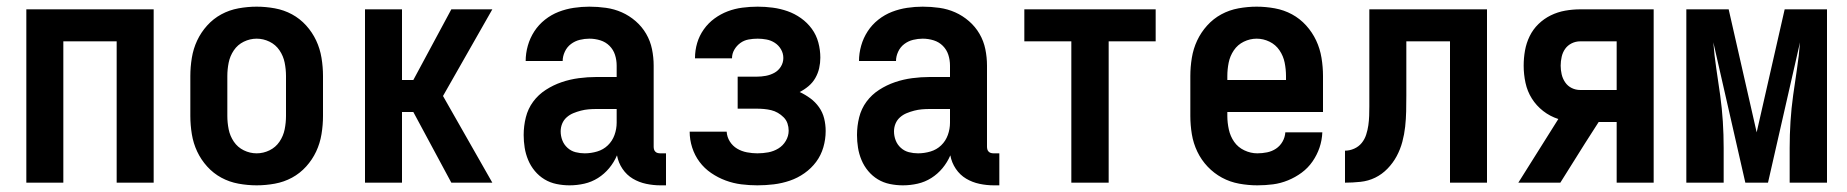

<svg xmlns="http://www.w3.org/2000/svg" viewBox="-20 -548 5540 576"><path d="M59 0V-520H441V0H330V-424H170V0Z M750 8Q723 8 695.5 3Q668 -2 644 -15Q620 -28 601.5 -48.5Q583 -69 571.5 -93.5Q560 -118 555.5 -145.5Q551 -173 551 -200V-320Q551 -347 555.5 -374.5Q560 -402 571.5 -426.5Q583 -451 601.5 -471.5Q620 -492 644 -505Q668 -518 695.5 -523Q723 -528 750 -528Q777 -528 804.5 -523Q832 -518 856 -505Q880 -492 898.5 -471.5Q917 -451 928.5 -426.5Q940 -402 944.5 -374.5Q949 -347 949 -320V-200Q949 -173 944.5 -145.5Q940 -118 928.5 -93.5Q917 -69 898.5 -48.5Q880 -28 856 -15Q832 -2 804.5 3Q777 8 750 8ZM750 -88Q770 -88 788.5 -97Q807 -106 818.5 -123Q830 -140 834 -160Q838 -180 838 -200V-320Q838 -340 834 -360Q830 -380 818.5 -397Q807 -414 788.5 -423Q770 -432 750 -432Q730 -432 711.5 -423Q693 -414 681.5 -397Q670 -380 666 -360Q662 -340 662 -320V-200Q662 -180 666 -160Q670 -140 681.5 -123Q693 -106 711.5 -97Q730 -88 750 -88Z M1075 0V-520H1186V-308H1220L1334 -520H1457L1309 -260L1457 0H1334L1220 -212H1186V0Z M1689 8H1688Q1669 8 1649.5 4Q1630 0 1613.5 -10Q1597 -20 1584.5 -35Q1572 -50 1564.5 -68Q1557 -86 1554 -105Q1551 -124 1551 -143Q1551 -170 1557.5 -196Q1564 -222 1579.5 -243Q1595 -264 1617.5 -278.5Q1640 -293 1665 -301.5Q1690 -310 1716.5 -313.5Q1743 -317 1769 -317H1830V-351Q1830 -368 1825 -383.5Q1820 -399 1808.5 -410.5Q1797 -422 1781 -427Q1765 -432 1748 -432Q1734 -432 1719.5 -428.5Q1705 -425 1693 -416Q1681 -407 1674.5 -393Q1668 -379 1668 -365H1557Q1557 -388 1563.5 -411Q1570 -434 1583 -454Q1596 -474 1615 -489Q1634 -504 1656 -512.5Q1678 -521 1701.5 -524.5Q1725 -528 1748 -528Q1773 -528 1798 -524.5Q1823 -521 1845.5 -511Q1868 -501 1887 -484.5Q1906 -468 1918.5 -446.5Q1931 -425 1936 -400.5Q1941 -376 1941 -351V-108Q1941 -104 1942 -100Q1943 -96 1946 -93Q1949 -90 1953 -89Q1957 -88 1961 -88H1978V8H1961Q1940 8 1918.5 3.5Q1897 -1 1878.5 -12Q1860 -23 1847.5 -41.5Q1835 -60 1831 -82Q1822 -61 1807.5 -43.5Q1793 -26 1774 -14Q1755 -2 1733 3Q1711 8 1689 8ZM1734 -88Q1753 -88 1771.5 -93.5Q1790 -99 1803.5 -112Q1817 -125 1823.5 -143Q1830 -161 1830 -180V-221H1769Q1757 -221 1745.5 -220Q1734 -219 1722.5 -216Q1711 -213 1700 -208.5Q1689 -204 1680 -196Q1671 -188 1666.5 -177Q1662 -166 1662 -154Q1662 -140 1667 -127Q1672 -114 1682.5 -104.5Q1693 -95 1706.5 -91.5Q1720 -88 1734 -88Z M2252 8Q2228 8 2204 5Q2180 2 2157 -6.5Q2134 -15 2113.5 -29Q2093 -43 2078.5 -62.5Q2064 -82 2056.5 -105.5Q2049 -129 2049 -153H2160Q2161 -137 2169.5 -123.5Q2178 -110 2191.5 -102Q2205 -94 2221 -91Q2237 -88 2252 -88Q2269 -88 2285 -91Q2301 -94 2315 -102.5Q2329 -111 2337.5 -125.5Q2346 -140 2346 -156Q2346 -167 2342.5 -177.5Q2339 -188 2331 -196Q2323 -204 2313.5 -209.5Q2304 -215 2293.5 -217.5Q2283 -220 2272 -221Q2261 -222 2250 -222H2193V-318H2250Q2264 -318 2277.5 -320.5Q2291 -323 2303 -329.5Q2315 -336 2322.5 -348Q2330 -360 2330 -374Q2330 -388 2323 -400Q2316 -412 2304.5 -419.5Q2293 -427 2279.5 -429.5Q2266 -432 2253 -432Q2239 -432 2225.5 -429.5Q2212 -427 2201 -419Q2190 -411 2183 -399Q2176 -387 2176 -373H2065V-374Q2065 -397 2071.5 -419Q2078 -441 2091.5 -460Q2105 -479 2123.5 -492.5Q2142 -506 2163 -514Q2184 -522 2207 -525Q2230 -528 2253 -528Q2276 -528 2298.5 -525Q2321 -522 2342.5 -514.5Q2364 -507 2383 -493.5Q2402 -480 2415.5 -461.5Q2429 -443 2435 -420.5Q2441 -398 2441 -375Q2441 -359 2437.5 -343.5Q2434 -328 2426 -314Q2418 -300 2405.5 -289.5Q2393 -279 2379 -272Q2396 -264 2411 -253Q2426 -242 2437 -226.5Q2448 -211 2452.5 -192.5Q2457 -174 2457 -155Q2457 -130 2450 -106Q2443 -82 2428.5 -62.5Q2414 -43 2393.5 -28.5Q2373 -14 2349.5 -6Q2326 2 2301.5 5Q2277 8 2252 8Z M2689 8H2688Q2669 8 2649.5 4Q2630 0 2613.5 -10Q2597 -20 2584.5 -35Q2572 -50 2564.5 -68Q2557 -86 2554 -105Q2551 -124 2551 -143Q2551 -170 2557.5 -196Q2564 -222 2579.5 -243Q2595 -264 2617.5 -278.5Q2640 -293 2665 -301.5Q2690 -310 2716.5 -313.5Q2743 -317 2769 -317H2830V-351Q2830 -368 2825 -383.5Q2820 -399 2808.5 -410.5Q2797 -422 2781 -427Q2765 -432 2748 -432Q2734 -432 2719.5 -428.5Q2705 -425 2693 -416Q2681 -407 2674.5 -393Q2668 -379 2668 -365H2557Q2557 -388 2563.5 -411Q2570 -434 2583 -454Q2596 -474 2615 -489Q2634 -504 2656 -512.5Q2678 -521 2701.5 -524.5Q2725 -528 2748 -528Q2773 -528 2798 -524.5Q2823 -521 2845.5 -511Q2868 -501 2887 -484.5Q2906 -468 2918.5 -446.5Q2931 -425 2936 -400.5Q2941 -376 2941 -351V-108Q2941 -104 2942 -100Q2943 -96 2946 -93Q2949 -90 2953 -89Q2957 -88 2961 -88H2978V8H2961Q2940 8 2918.5 3.5Q2897 -1 2878.5 -12Q2860 -23 2847.5 -41.5Q2835 -60 2831 -82Q2822 -61 2807.5 -43.5Q2793 -26 2774 -14Q2755 -2 2733 3Q2711 8 2689 8ZM2734 -88Q2753 -88 2771.5 -93.5Q2790 -99 2803.5 -112Q2817 -125 2823.5 -143Q2830 -161 2830 -180V-221H2769Q2757 -221 2745.5 -220Q2734 -219 2722.5 -216Q2711 -213 2700 -208.5Q2689 -204 2680 -196Q2671 -188 2666.5 -177Q2662 -166 2662 -154Q2662 -140 2667 -127Q2672 -114 2682.5 -104.5Q2693 -95 2706.5 -91.5Q2720 -88 2734 -88Z M3194 0V-424H3053V-520H3447V-424H3306V0Z M3752 8Q3725 8 3697.5 3Q3670 -2 3646 -15Q3622 -28 3603 -48Q3584 -68 3572 -93Q3560 -118 3555.5 -145.5Q3551 -173 3551 -200V-320Q3551 -347 3555.5 -374.5Q3560 -402 3571.5 -426.5Q3583 -451 3601.5 -471.5Q3620 -492 3644 -505Q3668 -518 3695.5 -523Q3723 -528 3750 -528Q3777 -528 3804.5 -523Q3832 -518 3856 -505Q3880 -492 3898.5 -471.5Q3917 -451 3928.5 -426.5Q3940 -402 3944.5 -374.5Q3949 -347 3949 -320V-212H3662V-200Q3662 -180 3666.5 -159.5Q3671 -139 3682.5 -122.5Q3694 -106 3713 -97Q3732 -88 3752 -88Q3767 -88 3781.5 -91Q3796 -94 3808 -102Q3820 -110 3827.5 -123Q3835 -136 3836 -151H3947Q3946 -127 3938.5 -105Q3931 -83 3917.5 -63.5Q3904 -44 3885 -30Q3866 -16 3844 -7Q3822 2 3799 5Q3776 8 3752 8ZM3662 -308H3838V-320Q3838 -340 3834 -360Q3830 -380 3818.5 -397Q3807 -414 3788.5 -423Q3770 -432 3750 -432Q3730 -432 3711.5 -423Q3693 -414 3681.5 -397Q3670 -380 3666 -360Q3662 -340 3662 -320Z M4015 0V-96Q4029 -96 4042.5 -102Q4056 -108 4065 -119Q4074 -130 4078.5 -144Q4083 -158 4085 -172Q4087 -186 4087.5 -200.5Q4088 -215 4088 -229V-520H4441V0H4330V-424H4199V-261Q4199 -237 4198.5 -214Q4198 -191 4195.5 -168Q4193 -145 4187 -122.5Q4181 -100 4170 -79.5Q4159 -59 4142.5 -42Q4126 -25 4105.5 -15Q4085 -5 4061.5 -2.5Q4038 0 4015 0Z M4535 0 4655 -191Q4630 -199 4609.5 -215Q4589 -231 4575.5 -252.5Q4562 -274 4556.5 -299.5Q4551 -325 4551 -351Q4551 -374 4555 -396.5Q4559 -419 4569 -439.5Q4579 -460 4595.5 -476Q4612 -492 4632.5 -502Q4653 -512 4675.5 -516Q4698 -520 4721 -520H4941V0H4830V-182H4776L4735 -118L4661 0ZM4721 -278H4830V-424H4721Q4707 -424 4695 -418Q4683 -412 4675.5 -401.5Q4668 -391 4665 -377.5Q4662 -364 4662 -351Q4662 -338 4665 -325Q4668 -312 4675.5 -301Q4683 -290 4695 -284Q4707 -278 4721 -278Z M5039 0V-520H5166L5250 -151L5334 -520H5461V0H5349V-104Q5349 -144 5351.5 -183.5Q5354 -223 5359.5 -262.5Q5365 -302 5371 -341.5Q5377 -381 5380 -421L5284 0H5216L5120 -421Q5123 -381 5129 -341.5Q5135 -302 5140.5 -262.5Q5146 -223 5148.5 -183.5Q5151 -144 5151 -104V0Z"/></svg>

Font: Iosevka Algr
Style: Bold
Weight: 700
Monospace: yes
Designer: Belleve Invis
Foundry: Belleve Invis
Version: Version 26.0.2; ttfautohint (v1.8.3)